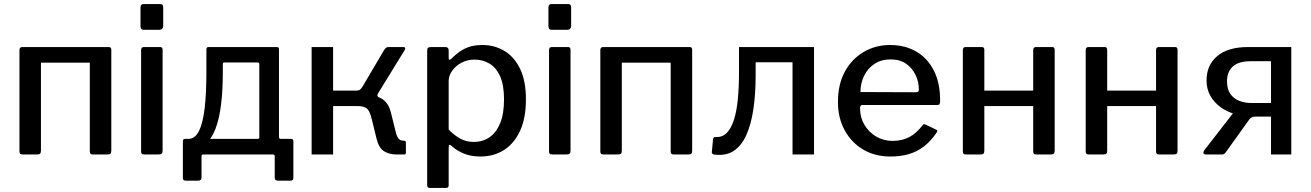

<svg xmlns="http://www.w3.org/2000/svg" viewBox="-20 -762 6466 947"><path d="M182 -516V-19Q182 -8 177.5 -4Q173 0 162 0H94Q83 0 79.5 -3.5Q76 -7 76 -16V-515Q76 -530 90 -530H170Q182 -530 182 -516ZM529 -516V-19Q529 -8 524.5 -4Q520 0 509 0H441Q430 0 426.5 -3.5Q423 -7 423 -16V-515Q423 -530 437 -530H517Q529 -530 529 -516ZM126 -453Q113 -453 113 -466V-518Q113 -530 125 -530H489Q501 -530 501 -519V-466Q501 -453 487 -453Z M782 -19Q782 -8 777.5 -4Q773 0 762 0H694Q683 0 679.5 -3.5Q676 -7 676 -16V-515Q676 -530 690 -530H770Q782 -530 782 -516ZM785 -636Q785 -615 765 -615H691Q680 -615 676.5 -620Q673 -625 673 -634V-725Q673 -742 688 -742H771Q785 -742 785 -726Z M896 129Q888 129 885 125.5Q882 122 882 115V-65Q882 -77 893 -77H1251Q1259 -77 1259 -85V-446Q1259 -454 1250 -454H1088Q1079 -454 1079 -446L998 -518Q998 -530 1008 -530H1342Q1351 -530 1353.5 -527.5Q1356 -525 1356 -517V-87Q1356 -77 1365 -77H1416Q1427 -77 1427 -65V115Q1427 122 1424 125.5Q1421 129 1413 129H1351Q1335 129 1335 114V8Q1335 0 1326 0H983Q974 0 974 8V114Q974 129 958 129ZM912 -31 909 -77Q942 -77 961.5 -116Q981 -155 989.5 -229Q998 -303 998 -407V-518H1079V-405Q1079 -319 1070.5 -248Q1062 -177 1043 -127Q1024 -77 991.5 -51.5Q959 -26 912 -31Z M1517 0V-530H1623V-315H1756L1792 -292Q1843 -291 1870.5 -270Q1898 -249 1908 -207L1934 -103Q1940 -83 1948.5 -75.5Q1957 -68 1971 -68Q1982 -68 1982 -59V-10Q1982 -4 1980 -2Q1978 0 1973 0H1937Q1899 0 1873.5 -16.5Q1848 -33 1837 -79L1814 -173Q1804 -216 1788.5 -227.5Q1773 -239 1743 -239H1623V0ZM1734 -273V-315Q1750 -315 1756.5 -320.5Q1763 -326 1770 -338L1875 -516Q1879 -522 1883.5 -526Q1888 -530 1897 -530H1969Q1976 -530 1978 -526Q1980 -522 1976 -515L1845 -302Q1841 -295 1841.5 -290Q1842 -285 1850 -281Z M2176 -530Q2193 -530 2193 -514V-475Q2193 -468 2196.5 -467.5Q2200 -467 2206 -472Q2219 -485 2238 -500.5Q2257 -516 2286.5 -528Q2316 -540 2359 -540Q2420 -540 2468.5 -510.5Q2517 -481 2545.5 -422Q2574 -363 2574 -272Q2574 -180 2545.5 -117.5Q2517 -55 2466.5 -22.5Q2416 10 2349 10Q2305 10 2270.5 -3.5Q2236 -17 2210 -40Q2201 -49 2197 -47.5Q2193 -46 2193 -34V151Q2193 165 2181 165H2100Q2087 165 2087 151V-512Q2087 -522 2091 -526Q2095 -530 2106 -530H2176ZM2193 -123Q2220 -95 2249.5 -78.5Q2279 -62 2316 -62Q2361 -62 2394.5 -85Q2428 -108 2447 -154.5Q2466 -201 2466 -272Q2466 -343 2446.5 -386Q2427 -429 2394 -448.5Q2361 -468 2321 -468Q2284 -468 2255 -452Q2226 -436 2209.5 -412Q2193 -388 2193 -364V-123Z M2794 -19Q2794 -8 2789.5 -4Q2785 0 2774 0H2706Q2695 0 2691.5 -3.5Q2688 -7 2688 -16V-515Q2688 -530 2702 -530H2782Q2794 -530 2794 -516ZM2797 -636Q2797 -615 2777 -615H2703Q2692 -615 2688.5 -620Q2685 -625 2685 -634V-725Q2685 -742 2700 -742H2783Q2797 -742 2797 -726Z M3047 -516V-19Q3047 -8 3042.5 -4Q3038 0 3027 0H2959Q2948 0 2944.5 -3.5Q2941 -7 2941 -16V-515Q2941 -530 2955 -530H3035Q3047 -530 3047 -516ZM3394 -516V-19Q3394 -8 3389.5 -4Q3385 0 3374 0H3306Q3295 0 3291.5 -3.5Q3288 -7 3288 -16V-515Q3288 -530 3302 -530H3382Q3394 -530 3394 -516ZM2991 -453Q2978 -453 2978 -466V-518Q2978 -530 2990 -530H3354Q3366 -530 3366 -519V-466Q3366 -453 3352 -453Z M3501 0Q3490 -3 3491 -12L3497 -76Q3499 -87 3508 -86Q3541 -84 3563 -105Q3585 -126 3599 -168Q3613 -210 3619 -270.5Q3625 -331 3625 -407V-530H3995V0H3889V-455H3707V-390Q3707 -297 3695.5 -221Q3684 -145 3659.5 -92.5Q3635 -40 3596 -16Q3557 8 3501 0Z M4222 -228Q4222 -183 4243.5 -146.5Q4265 -110 4301.5 -88.5Q4338 -67 4383 -67Q4429 -67 4465 -86Q4501 -105 4531 -145Q4534 -149 4537 -149.5Q4540 -150 4546 -147L4597 -123Q4608 -118 4599 -107Q4571 -66 4537.5 -40Q4504 -14 4463 -2Q4422 10 4372 10Q4296 10 4238 -24Q4180 -58 4146.5 -119Q4113 -180 4113 -259Q4113 -346 4147 -408.5Q4181 -471 4239.5 -505.5Q4298 -540 4370 -540Q4444 -540 4499.5 -507.5Q4555 -475 4586 -414Q4617 -353 4617 -266Q4617 -257 4615 -250.5Q4613 -244 4602 -244H4232Q4227 -244 4224.5 -239.5Q4222 -235 4222 -228ZM4495 -307Q4506 -307 4509 -310Q4512 -313 4512 -321Q4512 -359 4495.5 -393Q4479 -427 4448.5 -448Q4418 -469 4373 -469Q4326 -469 4292.5 -446.5Q4259 -424 4241.5 -387Q4224 -350 4224 -308Z M4835 -516V-19Q4835 -8 4830.5 -4Q4826 0 4815 0H4747Q4736 0 4732.5 -3.5Q4729 -7 4729 -16V-515Q4729 -530 4743 -530H4823Q4835 -530 4835 -516ZM5182 -516V-19Q5182 -8 5177.5 -4Q5173 0 5162 0H5094Q5083 0 5079.5 -3.5Q5076 -7 5076 -16V-515Q5076 -530 5090 -530H5170Q5182 -530 5182 -516ZM4767 -239Q4753 -239 4753 -251V-304Q4753 -315 4766 -315H5129Q5142 -315 5142 -304V-251Q5142 -239 5128 -239Z M5441 -516V-19Q5441 -8 5436.5 -4Q5432 0 5421 0H5353Q5342 0 5338.5 -3.5Q5335 -7 5335 -16V-515Q5335 -530 5349 -530H5429Q5441 -530 5441 -516ZM5788 -516V-19Q5788 -8 5783.5 -4Q5779 0 5768 0H5700Q5689 0 5685.5 -3.5Q5682 -7 5682 -16V-515Q5682 -530 5696 -530H5776Q5788 -530 5788 -516ZM5373 -239Q5359 -239 5359 -251V-304Q5359 -315 5372 -315H5735Q5748 -315 5748 -304V-251Q5748 -239 5734 -239Z M6249 0V-187H6158Q6112 -187 6071.5 -199Q6031 -211 5999.5 -234Q5968 -257 5949.5 -290Q5931 -323 5931 -365Q5931 -441 5984 -485.5Q6037 -530 6136 -530H6349V0ZM5929 0Q5918 0 5916 -6Q5914 -12 5920 -21L6076 -222L6172 -187Q6152 -187 6142 -173L6026 -11Q6022 -5 6017.5 -2.5Q6013 0 6006 0ZM6151 -254H6249V-460H6148Q6089 -460 6060.5 -434Q6032 -408 6032 -361Q6032 -323 6048 -299.5Q6064 -276 6091.5 -265Q6119 -254 6151 -254Z"/></svg>

Font: Libre Franklin Medium
Style: Regular
Weight: 500
Designer: Pablo Impallari, Rodrigo Fuenzalida, Nhung Nguyen
Foundry: Impallari Type
Version: Version 3.000